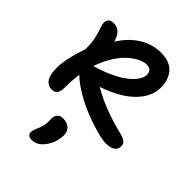

<svg xmlns="http://www.w3.org/2000/svg" viewBox="-298 -892 1341 1341"><g transform="rotate(45 373.0 -221.5)"><path d="M121.1 -34.2Q82 -34.2 60.5 -66.9Q39.1 -99.6 39.1 -165Q39.1 -254.4 89.8 -401.9Q89.8 -452.6 82.8 -491.5Q75.7 -530.3 55.2 -590.8Q43 -625 54.4 -647Q65.9 -668.9 99.1 -668.9Q134.8 -668.9 158.2 -647.5Q181.6 -626 194.8 -580.1Q249 -666.5 323 -711.7Q397 -756.8 480 -756.8Q566.9 -756.8 609.4 -709Q651.9 -661.1 651.9 -583Q651.9 -494.1 576.2 -416Q500.5 -337.9 346.2 -284.2Q480.5 -205.1 669.9 -158.2Q712.4 -148.4 729.2 -134.5Q746.1 -120.6 746.1 -94.2Q746.1 -67.9 722.9 -51.5Q699.7 -35.2 653.8 -35.2Q623 -35.2 563 -51.3Q502.9 -67.4 434.6 -94Q366.2 -120.6 296.9 -160.9Q227.5 -201.2 186 -243.2Q176.8 -179.7 176.8 -112.8Q176.8 -68.4 163.3 -51.3Q149.9 -34.2 121.1 -34.2ZM467.8 -627Q439.5 -627 405.3 -610.1Q371.1 -593.3 335.7 -561.3Q300.3 -529.3 267.1 -475.8Q233.9 -422.4 211.9 -356Q278.3 -375 332.3 -398.9Q386.2 -422.9 420.4 -446.3Q454.6 -469.7 477.8 -494.4Q501 -519 510.5 -539.6Q520 -560.1 520 -578.1Q520 -600.1 507.1 -613.5Q494.1 -627 467.8 -627ZM273.9 314Q229 314 229 278.8Q229 257.8 245.1 225.1Q249.5 214.8 252.9 205.3Q256.3 195.8 258.5 186.3Q260.7 176.8 262 170.7Q263.2 164.6 263.7 154.3Q264.2 144 264.2 140.6Q264.2 137.2 264.2 125.5Q264.2 113.8 264.2 111.8Q264.2 83.5 278.3 67.6Q292.5 51.8 321.8 51.8Q361.3 51.8 384.8 72.5Q408.2 93.3 408.2 129.9Q408.2 213.9 353 274.9Q318.4 314 273.9 314Z"/></g></svg>

Font: Shantell Sans Irregular Bouncy
Style: Regular
Weight: 600
Designer: Stephen Nixon, Anya Danilova, Shantell Martin
Foundry: Arrow Type
Version: Version 1.006;[9816181b4]